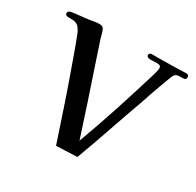

<svg xmlns="http://www.w3.org/2000/svg" viewBox="-125 -679 836 821"><g transform="rotate(30 293.0 -268.5)"><path d="M586 -529Q586 -517 572.5 -516.5Q559 -516 551 -516Q533 -516 526 -499Q521 -487 516.5 -474.5Q512 -462 507 -449Q497 -423 488 -396.5Q479 -370 470 -343Q439 -257 409.5 -171Q380 -85 348 1L245 5Q222 -64 199 -133Q176 -202 152 -270Q135 -317 118.5 -364Q102 -411 84 -457Q81 -465 73 -477Q65 -489 57 -492Q46 -497 37 -497Q28 -497 17 -497Q11 -497 5.5 -499.5Q0 -502 0 -509Q0 -519 12 -522Q32 -526 56 -528Q80 -530 100 -533Q111 -535 123 -537Q135 -539 147 -539Q163 -539 169 -526Q173 -516 176 -505Q179 -494 182 -483Q191 -456 200 -429Q209 -402 218 -375Q244 -298 270 -220Q296 -142 321 -64Q357 -161 389 -259Q421 -357 451 -456Q453 -462 457.5 -478.5Q462 -495 462 -501Q462 -511 457 -514Q452 -517 443 -517Q434 -517 425 -516.5Q416 -516 407 -516Q402 -516 396.5 -519Q391 -522 391 -527Q391 -539 405 -539Q419 -539 427 -539Q448 -539 469.5 -539.5Q491 -540 512 -540Q527 -540 542 -541Q557 -542 572 -542Q586 -542 586 -529Z"/></g></svg>

Font: Kaisei HarunoUmi Medium
Style: Regular
Weight: 500
Designer: Font-Kai, 金井和夫
Foundry: KAZUO KANAI
Version: Version 5.003